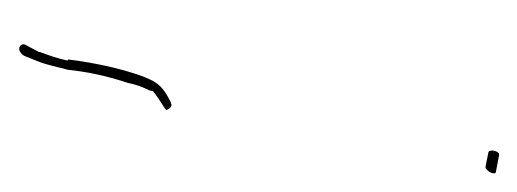

<svg xmlns="http://www.w3.org/2000/svg" viewBox="-194 -294 552 205"><g transform="rotate(90 82.5 -191.0)"><path d="M143 -447C139 -443 140 -436 142 -436L157 -433H159C165 -437 166 -444 163 -444L147 -447C144 -448 144 -447 143 -447ZM27 59C26 63 29 65 32 65C34 65 37 63 39 60L45 45C49 35 51 24 54 13C56 -6 60 -27 68 -51C70 -61 73 -68 76 -74L77 -78C87 -86 94 -89 97 -92C96 -96 92 -99 90 -97H89C75 -90 71 -86 66 -78C55 -57 46 -14 43 13H44V14C42 24 38 35 35 43V44ZM68 -51H67ZM54 13H55Z"/></g></svg>

Font: Stray Cat
Style: HlCnObl
Weight: 100
Version: Version 1.0